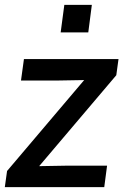

<svg xmlns="http://www.w3.org/2000/svg" viewBox="-38 -774 533 794"><path d="M341.8 -753.9 327.1 -640.1H212.9L228 -753.9ZM-8.8 -66.9 310.1 -442.9 195.8 -440.9H48.8L61 -529.8H452.1L442.9 -462.9L124 -86.9L237.8 -88.9H404.8L393.1 0H-18.1Z"/></svg>

Font: Cooper Hewitt
Style: Medium Italic
Weight: 708
Designer: Village Type and Design LLC
Foundry: Cooper Hewitt Smithsonian Design Museum
Version: 1.000